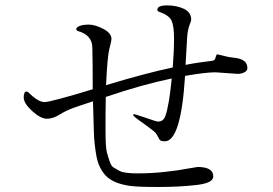

<svg xmlns="http://www.w3.org/2000/svg" viewBox="-20 -748 1040 731"><path d="M70.3 -377Q70.3 -399.4 81.1 -399.4Q85 -399.4 87.9 -396.5Q125 -359.4 149.4 -359.4Q172.9 -359.4 333 -408.2Q333 -520.5 331.5 -567.9Q330.1 -615.2 276.4 -629.9Q270.5 -631.8 270.5 -637.7Q270.5 -643.6 282.7 -648.9Q294.9 -654.3 318.4 -654.3Q341.8 -654.3 373 -638.2Q404.3 -622.1 404.3 -599.6Q404.3 -591.8 396.5 -562.5Q388.7 -533.2 383.8 -423.8Q532.2 -468.8 637.7 -491.2Q642.6 -552.7 642.6 -601.6Q642.6 -649.4 632.8 -669.9Q623 -690.4 585.9 -703.1Q579.1 -705.1 579.1 -710.9Q579.1 -727.5 616.2 -727.5Q652.3 -727.5 680.2 -714.4Q708 -701.2 708 -672.9Q708 -668.9 701.2 -651.4Q694.3 -632.8 692.4 -604Q690.4 -575.2 686.5 -501Q735.4 -510.7 789.1 -516.6Q797.9 -517.6 800.8 -529.3Q803.7 -541 806.6 -541Q809.6 -541 829.1 -536.1Q848.6 -530.3 870.1 -528.3Q921.9 -523.4 921.9 -489.3Q921.9 -478.5 910.6 -472.7Q899.4 -466.8 884.8 -466.8L799.8 -472.7Q762.7 -472.7 684.6 -459Q668.9 -210 607.4 -210Q595.7 -210 590.8 -213.4Q585.9 -216.8 582 -226.6Q577.1 -236.3 571.8 -242.7Q566.4 -249 527.3 -277.3Q487.3 -304.7 487.3 -309.6Q487.3 -313.5 490.2 -313.5Q493.2 -313.5 534.2 -299.8Q574.2 -285.2 582 -285.2Q601.6 -285.2 609.4 -305.7Q624 -346.7 633.8 -449.2Q520.5 -425.8 382.8 -378.9L381.8 -312.5V-250Q381.8 -187.5 386.7 -168.9Q391.6 -150.4 397.5 -133.3Q403.3 -116.2 411.6 -110.8Q419.9 -105.5 436.5 -96.7Q453.1 -87.9 504.9 -87.9Q556.6 -87.9 609.9 -93.8Q663.1 -99.6 696.3 -106.4Q729.5 -112.3 732.4 -112.3Q792 -112.3 792 -76.2Q792 -50.8 727.1 -43.5Q662.1 -36.1 581.1 -36.1Q499 -36.1 469.7 -41Q409.2 -50.8 382.3 -79.6Q355.5 -108.4 347.2 -153.3Q338.9 -198.2 337.4 -245.1Q335.9 -292 334 -362.3Q326.2 -359.4 281.2 -344.7Q235.4 -330.1 209 -313Q182.6 -295.9 158.7 -295.9Q134.8 -295.9 102.5 -325.2Q70.3 -354.5 70.3 -377Z"/></svg>

Font: GenEi Koburi Mincho v6
Style: Regular
Weight: 400
Designer: o_tamon (Modified)
Foundry: o_tamon / Adobe Systems Incorporated
Version: Version 6.1